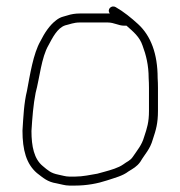

<svg xmlns="http://www.w3.org/2000/svg" viewBox="-20 -628 561 598"><path d="M374 -548C394.6 -529.7 414.7 -513.9 424 -486C434.8 -457.3 443 -424.8 443 -385C443.7 -375 444 -364.7 444 -354V-283C444 -246.9 438 -229.1 429 -202C421.5 -175.6 408.1 -161.1 394 -140C385.4 -127.1 375.6 -125 364 -116C348.9 -105.2 324.8 -98.4 305 -93L283 -87C262.6 -83.6 237.9 -78 214 -78H196C183.8 -78 174 -81.8 162 -84C138.1 -88.8 130.3 -96.6 113 -111C86.4 -132.8 78 -171.5 78 -220C80.6 -262 83.7 -302.4 91 -339C103.7 -386.5 108.8 -448.9 131 -487C143.1 -509.5 158.1 -540.7 183 -549C198.3 -552.4 209.2 -558 229 -558H315C336.1 -558 348.4 -548 367 -548ZM322 -586H229C214.5 -586 201.6 -583.9 190 -580L176 -576C168.7 -574 161.7 -570.3 155 -565C134.4 -549.6 118.4 -524.8 106 -500C83.4 -460.5 73.6 -396 64 -345C54.7 -307.8 52.7 -264.4 50 -221C50 -160.6 62.1 -117.2 95 -89C114.7 -73.9 127.9 -61.3 156 -57C169.9 -54.5 181.9 -50 196 -50H214C249.8 -50 284.3 -56.4 313 -66C337.5 -74.2 362 -80 380 -94C394.5 -103.1 406.2 -108.8 417 -124C431.6 -149 447.2 -162.5 456 -194C465.8 -223.5 472 -243.5 472 -283V-354C472 -364.7 471.7 -375 471 -385C471 -460.6 449.7 -516.6 410 -553C388.6 -572.6 364.9 -591.8 340 -606C328 -613 311.8 -599.6 322 -586Z"/></svg>

Font: HoneyBee
Style: XLit
Weight: 200
Foundry: Cannot Into Space Fonts
Version: Version 0.89